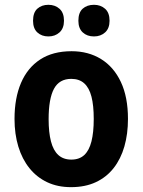

<svg xmlns="http://www.w3.org/2000/svg" viewBox="-20 -770 594 800"><path d="M513.2 -274.4Q513.2 -211.9 498.3 -159.9Q483.4 -107.9 453.6 -69.8Q423.8 -31.7 379.4 -11Q335 9.8 275.9 9.8Q220.2 9.8 176.8 -10.7Q133.3 -31.2 102.8 -69.1Q72.3 -106.9 56.4 -159.2Q40.5 -211.4 40.5 -274.4Q40.5 -361.3 67.6 -424.6Q94.7 -487.8 147.5 -522.2Q200.2 -556.6 278.3 -556.6Q348.1 -556.6 401.1 -523.9Q454.1 -491.2 483.6 -428.5Q513.2 -365.7 513.2 -274.4ZM182.6 -273.4Q182.6 -218.3 192.4 -180.7Q202.1 -143.1 223.1 -124Q244.1 -105 277.3 -105Q310.5 -105 331.1 -124Q351.6 -143.1 361.1 -180.9Q370.6 -218.8 370.6 -274.4Q370.6 -330.6 361.1 -367.4Q351.6 -404.3 330.8 -422.9Q310.1 -441.4 276.9 -441.4Q227.1 -441.4 204.8 -399.9Q182.6 -358.4 182.6 -273.4ZM117.7 -683.6Q117.7 -717.8 135.7 -733.9Q153.8 -750 181.6 -750Q209.5 -750 228 -733.4Q246.6 -716.8 246.6 -683.6Q246.6 -651.9 228 -635Q209.5 -618.2 181.6 -618.2Q153.8 -618.2 135.7 -634.8Q117.7 -651.4 117.7 -683.6ZM306.6 -683.6Q306.6 -717.8 324.7 -733.9Q342.8 -750 371.6 -750Q399.4 -750 418 -733.4Q436.5 -716.8 436.5 -683.6Q436.5 -651.9 418 -635Q399.4 -618.2 371.6 -618.2Q342.8 -618.2 324.7 -635Q306.6 -651.9 306.6 -683.6Z"/></svg>

Font: Open Sans SemiCondensed
Style: Bold
Weight: 700
Width: 4
Designer: Monotype Design Team
Foundry: Monotype Imaging Inc.
Version: Version 3.003